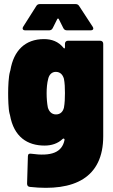

<svg xmlns="http://www.w3.org/2000/svg" viewBox="-20 -720 555 943"><path d="M269 -626 291 -582C295 -574 301 -571 309 -571H425C437 -571 442 -578 435 -589L369 -690C365 -697 359 -700 351 -700H176C168 -700 162 -697 158 -690L94 -589C88 -579 92 -571 104 -571H221C229 -571 235 -574 239 -582L261 -626C263 -630 267 -630 269 -626ZM299 -505V-487C299 -482 295 -480 292 -485C267 -516 234 -528 196 -528C103 -528 47 -471 31 -375C30 -372 30 -370 29 -368C22 -345 20 -293 20 -263C20 -237 21 -184 27 -162C28 -160 28 -158 29 -155C48 -47 115 -5 199 -5C233 -5 264 -15 287 -37C291 -42 298 -39 297 -33C285 29 232 49 133 35C123 33 117 37 117 48L113 182C113 192 118 197 127 198C345 222 487 153 487 -51V-505C487 -514 481 -520 472 -520H314C305 -520 299 -514 299 -505ZM255 -158C234 -158 221 -172 215 -192C211 -213 209 -237 209 -262C209 -286 211 -312 217 -334C222 -354 235 -367 254 -367C275 -367 288 -354 294 -333C298 -312 299 -289 299 -263C299 -237 298 -213 294 -191C289 -171 276 -158 255 -158Z"/></svg>

Font: Barlow Semi Condensed Black
Style: Regular
Weight: 900
Width: 4
Designer: Jeremy Tribby
Foundry: Tribby Type
Version: Version 1.408;PS 001.408;hotconv 1.0.88;makeotf.lib2.5.64775